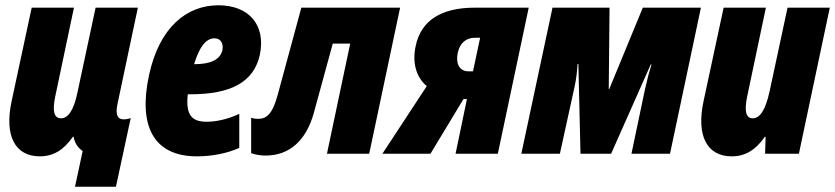

<svg xmlns="http://www.w3.org/2000/svg" viewBox="-20 -582 3162 727"><path d="M264 125H419L475 -135C464 -131 456 -130 448 -130C425 -130 416 -148 425 -189L502 -553H342L272 -226C259 -167 239 -134 211 -134C184 -134 178 -162 189 -216L260 -553H100L24 -199C-4 -69 36 10 131 10C182 10 221 -14 256 -64H259C263 -38 277 -21 293 -10Z M726 10C784 10 842 -2 886 -22V-151C842 -130 797 -121 763 -121C709 -121 682 -143 691 -225H701C853 -225 941 -270 964 -375C987 -487 923 -562 807 -562C687 -562 583 -479 544 -296C504 -109 558 10 726 10ZM792 -437C816 -437 827 -417 822 -392C814 -357 779 -339 717 -339H715C734 -402 759 -437 792 -437Z M986 7C1076 7 1140 -50 1169 -157L1240 -417H1306L1218 0H1378L1495 -553H1121L1031 -221C1011 -149 989 -132 957 -132C946 -132 937 -134 931 -136V-2C948 4 966 7 986 7Z M1428 0H1610L1735 -207H1748L1705 0H1865L1982 -553H1778C1650 -553 1574 -504 1554 -408C1540 -345 1556 -289 1596 -256ZM1754 -312C1719 -312 1705 -342 1713 -381C1721 -420 1746 -439 1778 -439H1798L1771 -312Z M1954 0H2100L2155 -251C2162 -281 2165 -310 2167 -340H2170L2178 0H2294L2444 -338H2447C2437 -306 2429 -275 2422 -243L2371 0H2517L2634 -553H2414L2287 -245H2285L2288 -553H2072Z M2751 10C2802 10 2841 -14 2876 -64H2879L2877 0H3005L3122 -553H2962L2894 -236C2879 -167 2858 -134 2830 -134C2804 -134 2798 -162 2809 -216L2880 -553H2720L2644 -199C2616 -69 2656 10 2751 10Z"/></svg>

Font: Noto Sans ExtraCondensed Black
Style: Italic
Weight: 900
Width: 2
Italic angle: -12°
Designer: Monotype Design Team
Foundry: Monotype Imaging Inc.
Version: Version 2.013